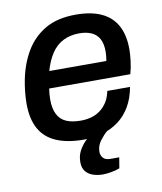

<svg xmlns="http://www.w3.org/2000/svg" viewBox="-81 -604 716 848"><g transform="rotate(-10 277.0 -180.0)"><path d="M257 12Q183 12 133 -9.5Q83 -31 58.5 -75.5Q34 -120 34 -187Q34 -214 37 -242Q40 -270 45 -295Q59 -365 91.5 -419.5Q124 -474 178.5 -506Q233 -538 316 -538Q385 -538 431 -516.5Q477 -495 500 -452.5Q523 -410 523 -347Q523 -324 519.5 -295Q516 -266 508 -237H144Q142 -223 141 -211.5Q140 -200 140 -188Q140 -149 152.5 -123Q165 -97 191 -85Q217 -73 257 -73Q282 -73 304 -79Q326 -85 344 -98Q362 -111 375.5 -131.5Q389 -152 395 -182H497Q488 -132 466.5 -95.5Q445 -59 413.5 -35.5Q382 -12 342.5 0Q303 12 257 12ZM158 -313H414Q416 -325 417 -335.5Q418 -346 418 -355Q418 -389 406.5 -411Q395 -433 372 -443.5Q349 -454 317 -454Q276 -454 244.5 -438Q213 -422 192 -390.5Q171 -359 158 -313ZM312 178Q290 178 269.5 171.5Q249 165 236 149.5Q223 134 223 108Q223 80 234 58.5Q245 37 262 19.5Q279 2 296 -12H365L364 -8Q348 5 331 27.5Q314 50 314 77Q314 93 324 104.5Q334 116 357 116H396L388 164Q370 171 348.5 174.5Q327 178 312 178Z"/></g></svg>

Font: Archivo SemiBold Medium
Style: Italic
Weight: 500
Italic angle: -10°
Version: Version 2.001